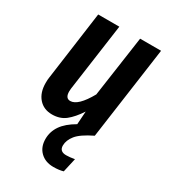

<svg xmlns="http://www.w3.org/2000/svg" viewBox="-187 -622 843 952"><g transform="rotate(30 234.0 -146.0)"><path d="M262 121Q262 155 300 155Q320 155 348 150L330 230Q306 237 274 237Q228 237 199.5 209.5Q171 182 171 136Q171 94 195 59Q219 24 271 -6L276 -81Q245 -34 214 -9.5Q183 15 138 15Q90 15 61.5 -17.5Q33 -50 33 -105Q33 -125 35 -136L89 -529H210L156 -143Q155 -137 155 -127Q155 -88 183 -88Q227 -88 279 -181L329 -529H449L375 0Q309 32 285.5 61.5Q262 91 262 121Z"/></g></svg>

Font: Fira Sans Extra Condensed Medium
Style: Italic
Weight: 500
Width: 3
Italic angle: -8°
Designer: Carrois Corporate & Edenspiekermann AG
Foundry: Carrois Corporate GbR & Edenspiekermann AG
Version: Version 4.203